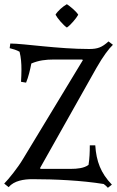

<svg xmlns="http://www.w3.org/2000/svg" viewBox="-35 -873 557 913"><path d="M389 -640C241 -640 77 -666 14 -666L11 -644C27 -640 44 -635 58 -627C65 -599 67 -571 67 -542C67 -523 66 -503 65 -484L89 -480C100 -506 109 -544 114 -571C149 -586 183 -590 221 -590H356L359 -587L75 -118C49 -74 5 -20 -15 0L6 17C32 -14 79 -21 119 -21C226 -21 353 -15 458 2C465 7 472 13 478 20L497 5C444 -50 423 -106 418 -182H392C392 -150 391 -121 386 -89C365 -73 331 -70 303 -70H159L155 -73L423 -549C456 -607 483 -642 502 -660L481 -676C450 -648 430 -640 389 -640ZM337 -803C327 -820 297 -844 283 -853C266 -844 238 -820 229 -803C238 -786 266 -753 283 -742C300 -753 328 -786 337 -803Z"/></svg>

Font: Almendra
Style: Regular
Weight: 400
Designer: Ana Sanfelippo
Foundry: Ana Sanfelippo
Version: Version 1.003